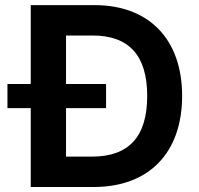

<svg xmlns="http://www.w3.org/2000/svg" viewBox="-20 -748 796 768"><path d="M355 0C576.2 0 708.5 -137.2 708.5 -364.3C708.5 -590.8 576.2 -727.5 358.4 -727.5H103V-412.1H9.8V-315.4H103V0ZM244.1 -121.6V-315.4H404.3V-412.1H244.1V-606H350.1C493.7 -606 568.8 -528.8 568.8 -364.3C568.8 -199.2 493.7 -121.6 348.1 -121.6Z"/></svg>

Font: Raveo SemiBold
Style: Regular
Weight: 600
Designer: Jakub Foglar, Rasmus Andersson (Inter)
Foundry: Jakubfoglar.com
Version: Version 1.100;Glyphs 3.2.3 (3260)